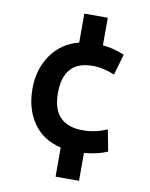

<svg xmlns="http://www.w3.org/2000/svg" viewBox="-91 -771 747 959"><g transform="rotate(10 283.0 -291.5)"><path d="M258 122V-26Q166 -47 117 -118Q68 -189 68 -291Q68 -390 119 -463Q170 -536 258 -558V-705H377V-565Q429 -561 487 -537L457 -431Q402 -453 358 -455Q336 -456 312 -453Q197 -436 197 -291Q197 -150 316 -132Q341 -129 367 -130Q420 -132 474 -156L495 -47Q449 -26 377 -19V122Z"/></g></svg>

Font: Repo
Style: DemiBold
Weight: 600
Designer: Stefan Peev
Foundry: Context Ltd
Version: Version 001.000